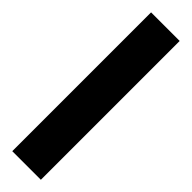

<svg xmlns="http://www.w3.org/2000/svg" viewBox="-337 -779 978 978"><g transform="rotate(45 151.5 -290.0)"><path d="M255 -790V210H49V-790Z"/></g></svg>

Font: Georama Extended Black
Style: Regular
Weight: 900
Width: 7
Designer: Jean-Baptiste Levee
Foundry: Production Type
Version: Version 1.000